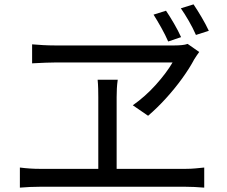

<svg xmlns="http://www.w3.org/2000/svg" viewBox="-20 -869 1040 879"><path d="M740 -820Q757 -795 776.5 -761.5Q796 -728 809 -699L750 -679Q737 -709 718.5 -742Q700 -775 683 -802ZM866 -849Q883 -824 902.5 -791Q922 -758 936 -728L877 -709Q863 -741 844.5 -773Q826 -805 808 -831ZM892 -631Q886 -622 880 -614Q874 -606 869 -597Q848 -557 814 -510Q780 -463 739.5 -418.5Q699 -374 658 -339L588 -387Q645 -427 693.5 -481Q742 -535 770 -583H233Q215 -583 190 -582Q165 -581 146 -580Q127 -579 127 -579V-666Q150 -664 177 -662.5Q204 -661 229 -661H780Q796 -661 812 -662.5Q828 -664 839 -668ZM514 -424V-96H830Q853 -96 874.5 -98Q896 -100 915 -102V-10Q895 -12 870 -13Q845 -14 830 -14H162Q140 -14 117.5 -13Q95 -12 71 -10V-102Q118 -96 162 -96H430V-424Q430 -442 429.5 -462.5Q429 -483 427 -504H519Q516 -483 515 -463.5Q514 -444 514 -424Z"/></svg>

Font: Chiron Sans HK TT
Style: Regular
Weight: 400
Designer: Ryoko NISHIZUKA 西塚涼子 (kana, bopomofo & ideographs); Paul D. Hunt (Latin, Greek & Cyrillic); Sandoll Communications 산돌커뮤니
Foundry: Adobe
Version: Version 2.022;hotconv 1.0.109;makeotfexe 2.5.65596